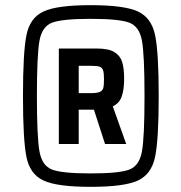

<svg xmlns="http://www.w3.org/2000/svg" viewBox="-20 -716 703 744"><path d="M69 -344Q69 -513 82.5 -580Q96 -647 148.5 -671.5Q201 -696 331 -696Q462 -696 514.5 -671.5Q567 -647 581 -580Q595 -513 595 -344Q595 -175 581 -108Q567 -41 514.5 -16.5Q462 8 331 8Q201 8 148.5 -16.5Q96 -41 82.5 -107.5Q69 -174 69 -344ZM540 -344Q540 -504 530 -558.5Q520 -613 481.5 -628Q443 -643 331 -643Q220 -643 181.5 -628Q143 -613 133 -558.5Q123 -504 123 -344Q123 -184 133 -129Q143 -74 181.5 -59Q220 -44 331 -44Q443 -44 481.5 -59Q520 -74 530 -129Q540 -184 540 -344ZM208 -528H355Q401 -528 423.5 -514Q446 -500 453.5 -475.5Q461 -451 461 -410Q461 -370 452 -343Q443 -316 417 -304L469 -158H387L344 -291H285V-158H208ZM383 -409Q383 -433 379.5 -443.5Q376 -454 366 -457.5Q356 -461 333 -461H285V-355H330Q355 -355 366 -359.5Q377 -364 380 -374.5Q383 -385 383 -409Z"/></svg>

Font: Saira Semi Condensed SemiBold
Style: Regular
Weight: 600
Width: 4
Designer: Hector Gatti with collaboration of the Omnibus-Type team
Foundry: Omnibus-Type
Version: Version 1.001; ttfautohint (v1.8)